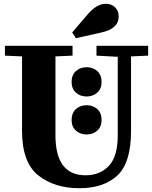

<svg xmlns="http://www.w3.org/2000/svg" viewBox="-20 -981 802 1011"><path d="M6 -740H362V-688L272 -684V-268Q272 -58 431 -58Q506 -58 553 -107.5Q600 -157 600 -268V-682L488 -688V-740H760V-688L670 -684V-292Q670 -124 598 -57Q526 10 398 10Q266 10 181 -58Q96 -126 96 -292V-684L6 -688ZM380 -780 360 -810 443 -907Q490 -961 537 -961Q567 -961 586 -942.5Q605 -924 605 -894Q605 -830 514 -810ZM436 -627Q470 -627 492.5 -606.5Q515 -586 515 -549Q515 -514 492.5 -493.5Q470 -473 436 -473Q402 -473 379.5 -493.5Q357 -514 357 -549Q357 -586 379.5 -606.5Q402 -627 436 -627ZM436 -427Q470 -427 492.5 -406.5Q515 -386 515 -349Q515 -314 492.5 -293.5Q470 -273 436 -273Q402 -273 379.5 -293.5Q357 -314 357 -349Q357 -386 379.5 -406.5Q402 -427 436 -427Z"/></svg>

Font: Minipax
Style: Bold
Weight: 700
Designer: Raphaël Ronot, Igor Stepanchenko (Cyrillic)
Foundry: steppetype
Version: Version 1.002